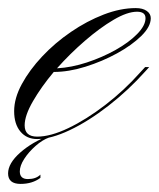

<svg xmlns="http://www.w3.org/2000/svg" viewBox="-82 -335 393 475"><path d="M10 3Q43 3 87 -18Q131 -39 178 -75Q225 -111 265 -156L277 -169H287L278 -159Q236 -112 186.5 -73.5Q137 -35 90.5 -13Q44 9 10 9Q-16 9 -31.5 -9.5Q-47 -28 -47 -60Q-47 -92 -28 -127Q-9 -162 22.5 -195.5Q54 -229 93.5 -256Q133 -283 174.5 -299Q216 -315 254 -315Q271 -315 281 -308Q291 -301 291 -290Q291 -269 267.5 -246Q244 -223 207.5 -203Q171 -183 129.5 -170Q88 -157 51 -157Q20 -120 -0.5 -84.5Q-21 -49 -21 -25Q-21 3 10 3ZM257 -306Q233 -306 199 -286Q165 -266 128 -234Q91 -202 59 -166Q95 -168 133 -180.5Q171 -193 204 -211.5Q237 -230 257.5 -251Q278 -272 278 -290Q278 -306 257 -306ZM18 97V105Q-2 120 -31 120Q-62 120 -62 94Q-62 69 -32 42.5Q-2 16 41 0L40 5Q23 11 6 26Q-11 41 -22 58Q-33 75 -33 89Q-33 108 -13 108Q7 108 18 97Z"/></svg>

Font: Ballet 16pt
Style: Regular
Weight: 400
Designer: Maximiliano R. Sproviero
Foundry: Omnibus-Type
Version: Version 1.100; ttfautohint (v1.8.3)